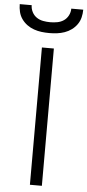

<svg xmlns="http://www.w3.org/2000/svg" viewBox="-83 -990 465 1024"><g transform="rotate(5 150.0 -477.5)"><path d="M118 0V-735H182V0ZM150 -815Q129 -815 108.5 -817.5Q88 -820 68 -827Q48 -834 31 -846.5Q14 -859 2 -876Q-10 -893 -15 -913.5Q-20 -934 -20 -955H44Q44 -936 53 -918.5Q62 -901 77.5 -890.5Q93 -880 112 -876.5Q131 -873 150 -873Q169 -873 188 -876.5Q207 -880 222.5 -890.5Q238 -901 247 -918.5Q256 -936 256 -955H320Q320 -934 315 -913.5Q310 -893 298 -876Q286 -859 269 -846.5Q252 -834 232 -827Q212 -820 191.5 -817.5Q171 -815 150 -815Z"/></g></svg>

Font: Iosevka Aile Light
Style: Regular
Weight: 300
Designer: Belleve Invis
Foundry: Belleve Invis
Version: Version 27.3.5; ttfautohint (v1.8.4)